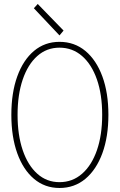

<svg xmlns="http://www.w3.org/2000/svg" viewBox="-20 -938 602 966"><path d="M279.3 7.8Q205.6 7.8 151.1 -38.1Q96.7 -84 66.9 -166.7Q37.1 -249.5 37.1 -360.4Q37.1 -471.2 66.9 -553.7Q96.7 -636.2 151.1 -681.9Q205.6 -727.5 279.3 -727.5Q354.5 -727.5 409.7 -681.6Q464.8 -635.7 495.1 -553.2Q525.4 -470.7 525.4 -360.4Q525.4 -250 495.1 -167.2Q464.8 -84.5 409.7 -38.3Q354.5 7.8 279.3 7.8ZM279.3 -21.5Q344.7 -21.5 393.1 -64Q441.4 -106.4 467.8 -182.6Q494.1 -258.8 494.1 -360.4Q494.1 -461.9 467.8 -537.8Q441.4 -613.8 393.1 -656Q344.7 -698.2 279.3 -698.2Q214.8 -698.2 167.5 -656Q120.1 -613.8 94.2 -537.6Q68.4 -461.4 68.4 -360.4Q68.4 -258.8 94.2 -182.6Q120.1 -106.4 167.5 -64Q214.8 -21.5 279.3 -21.5ZM279.3 -759.8 150.4 -896.5 169.9 -918 299.8 -784.2Z"/></svg>

Font: Reddit Mono ExtraLight
Style: Regular
Weight: 250
Monospace: yes
Designer: Stephen Hutchings
Foundry: Reddit
Version: Version 1.014